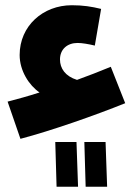

<svg xmlns="http://www.w3.org/2000/svg" viewBox="-20 -473 528 733"><path d="M58 57C176 26 344 -33 458 -79L403 -218C359 -200 316 -183 274 -168C229 -182 209 -212 209 -246C209 -285 237 -309 276 -309C293 -309 317 -305 342 -299L366 -439C329 -448 297 -453 254 -453C144 -453 55 -374 55 -263C55 -203 91 -147 131 -120C88 -106 47 -95 9 -85ZM307 240H389L383 69H302ZM196 240H278L272 69H191Z"/></svg>

Font: Noto Sans Arabic ExtBd
Style: Regular
Weight: 800
Designer: Monotype Design Team, Nadine Chahine, Nizar Qandah and Khaled Hosny
Foundry: Monotype Imaging Inc.
Version: Version 2.012